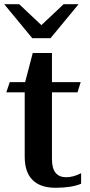

<svg xmlns="http://www.w3.org/2000/svg" viewBox="-20 -879 426 909"><path d="M97 -137V-442H10L26 -490H99L135 -628H226V-490H362L347 -442H226V-126Q226 -40 293 -40Q328 -40 364 -59V-9Q318 10 243 10Q171 10 134 -27Q97 -64 97 -137ZM0 -859H71L176 -760L281 -859H352L219 -698H133Z"/></svg>

Font: Fahkwang SemiBold
Style: Regular
Weight: 600
Designer: Suppakit Chalermlarp | Katatrad Co.,Ltd.
Foundry: Cadson Demak Co.,Ltd.
Version: Version 1.000; ttfautohint (v1.6)